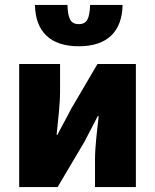

<svg xmlns="http://www.w3.org/2000/svg" viewBox="-20 -760 630 780"><path d="M58 0H214L323 -184C337 -212 362 -258 377 -288H381C374 -227 366 -162 366 -113V0H532V-500H376L268 -316C254 -287 228 -242 213 -212H210C216 -272 224 -338 224 -387V-500H58ZM300 -572C416 -572 476 -632 478 -740H346C344 -685 334 -662 300 -662C266 -662 256 -685 254 -740H122C124 -632 184 -572 300 -572Z"/></svg>

Font: Source Sans Pro Black
Style: Regular
Weight: 900
Designer: Paul D. Hunt
Foundry: Adobe Systems Incorporated
Version: Version 3.006;hotconv 1.0.111;makeotfexe 2.5.65597